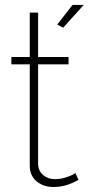

<svg xmlns="http://www.w3.org/2000/svg" viewBox="-20 -750 358 775"><path d="M234.9 -638.2 210.9 -650.9 272.9 -730H317.9ZM296.9 -23.9Q296.4 -23.9 290 -20.3Q283.7 -16.6 274.9 -12.7Q266.1 -8.8 254.2 -4.6Q242.2 -0.5 226.8 2.2Q211.4 4.9 195.8 4.9Q155.3 4.9 127.7 -18.3Q100.1 -41.5 100.1 -81.1V-490.2H25.9V-520H100.1V-699.2H133.8V-520H256.8V-490.2H133.8V-85.9Q135.7 -58.1 155.3 -42.5Q174.8 -26.9 202.1 -26.9Q221.7 -26.9 241.5 -32.7Q261.2 -38.6 271.5 -43.9Q281.7 -49.3 284.2 -51.8Z"/></svg>

Font: Rawline ExtraLight
Style: Regular
Weight: 275
Designer: Matt McInerney, Pablo Impallari, Rodrigo Fuenzalida
Foundry: Matt McInerney, Pablo Impallari, Rodrigo Fuenzalida
Version: Version 4.020;PS 004.020;hotconv 1.0.88;makeotf.lib2.5.64775